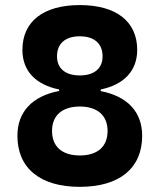

<svg xmlns="http://www.w3.org/2000/svg" viewBox="-20 -723 626 753"><path d="M293 9.8C448.7 9.8 537.6 -63.5 537.6 -190.4C537.6 -284.2 479.5 -345.7 375 -365.7V-372.1C466.8 -391.1 518.1 -445.8 518.1 -527.3C518.1 -638.7 436 -703.1 293 -703.1C149.9 -703.1 67.9 -638.7 67.9 -527.3C67.9 -445.3 119.1 -391.1 211.9 -372.1V-366.2C106.9 -346.2 48.3 -284.7 48.3 -190.4C48.3 -63.5 137.2 9.8 293 9.8ZM293 -113.3C223.6 -113.3 184.1 -147.9 184.1 -209.5C184.1 -270 223.6 -305.2 293 -305.2C362.3 -305.2 401.9 -270 401.9 -209.5C401.9 -147.9 362.3 -113.3 293 -113.3ZM293 -427.2C236.3 -427.2 203.6 -454.6 203.6 -502C203.6 -552.2 236.3 -580.6 293 -580.6C349.6 -580.6 382.3 -552.2 382.3 -502C382.3 -454.6 349.6 -427.2 293 -427.2Z"/></svg>

Font: CaskaydiaCove Nerd Font
Style: Bold
Weight: 700
Designer: Aaron Bell
Foundry: Saja Typeworks
Version: Version 2111.1;Nerd Fonts 2.3.0